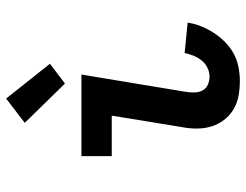

<svg xmlns="http://www.w3.org/2000/svg" viewBox="-110 -702 819 640"><g transform="rotate(-90 300.0 -381.5)"><path d="M351 8Q325 8 300.5 3.5Q276 -1 255.5 -13.5Q235 -26 220.5 -45Q206 -64 199 -87Q192 -110 192 -135.5Q192 -161 197 -186L235 -419H100V-520H372L314 -170Q312 -156 312.5 -141.5Q313 -127 319.5 -115.5Q326 -104 338.5 -98.5Q351 -93 365 -93Q380 -93 394.5 -100Q409 -107 419 -119.5Q429 -132 435 -147Q441 -162 444 -176L545 -166Q542 -144 533 -121.5Q524 -99 511 -79Q498 -59 480.5 -41.5Q463 -24 441.5 -12.5Q420 -1 396.5 3.5Q373 8 351 8ZM342 -575 211 -709 292 -771 408 -625Z"/></g></svg>

Font: Iosevka HT Extended
Style: Bold Italic
Weight: 700
Width: 7
Italic angle: -9°
Monospace: yes
Designer: Belleve Invis
Foundry: Belleve Invis
Version: Version 32.3.0; ttfautohint (v1.8.4)